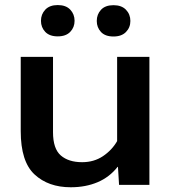

<svg xmlns="http://www.w3.org/2000/svg" viewBox="-20 -749 695 778"><path d="M64 -217.3Q64 -94.2 119.9 -42.2Q175.8 9.8 266.6 9.8Q327.1 9.8 375.5 -10.7Q423.8 -31.2 456.5 -72.8H458L462.4 0H585.4V-518.6H454.6V-177.2Q433.6 -140.6 397.2 -116.2Q360.8 -91.8 313 -91.8Q257.8 -91.8 226.3 -119.1Q194.8 -146.5 194.8 -213.4V-518.6H64ZM146 -664.6Q146 -638.2 163.3 -619.9Q180.7 -601.6 213.9 -601.6Q247.1 -601.6 264.6 -619.9Q282.2 -638.2 282.2 -664.6Q282.2 -691.4 264.6 -710Q247.1 -728.5 213.9 -728.5Q181.2 -728.5 163.6 -710Q146 -691.4 146 -664.6ZM372.1 -664.1Q372.1 -637.7 389.2 -619.4Q406.2 -601.1 439.9 -601.1Q472.7 -601.1 490.5 -619.4Q508.3 -637.7 508.3 -664.1Q508.3 -690.9 490.5 -709.5Q472.7 -728 439.9 -728Q406.7 -728 389.4 -709.5Q372.1 -690.9 372.1 -664.1Z"/></svg>

Font: Roboto Flex
Style: wght 600 wdth 140 opsz 13.0 GRAD 0.00 slnt 0.00 XTRA 468 XOPQ 96 YOPQ 79 YTLC 514 YTUC 712 YTAS 750 YTDE -203.00 YTFI 738
Weight: 600
Width: 8
Designer: Berlow after Robertson
Foundry: Google
Version: Version 3.100